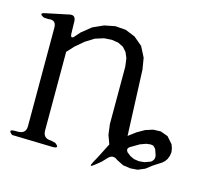

<svg xmlns="http://www.w3.org/2000/svg" viewBox="-87 -585 731 680"><g transform="rotate(15 278.0 -245.0)"><path d="M323.2 -395.5 314.5 -416 300.8 -431.6 281.2 -441.4 256.8 -445.3 228.5 -443.4 197.3 -433.6 166 -414.1 134.8 -387.7 111.3 -362.3V-74.2Q111.3 -44.9 140.6 -44.9L157.2 -41Q179.7 -24.4 151.4 -24.4L2.9 -28.3Q-19.5 -44.9 8.8 -44.9H19.5Q48.8 -44.9 48.8 -73.2V-433.6Q48.8 -462.9 20.5 -458L3.9 -459Q-21.5 -470.7 5.9 -475.6L89.8 -493.2Q109.4 -497.1 111.3 -475.6L112.3 -433.6Q112.3 -404.3 129.9 -426.8L142.6 -441.4L177.7 -469.7L216.8 -487.3L255.9 -495.1L294.9 -492.2L331.1 -477.5L362.3 -451.2L381.8 -413.1L388.7 -371.1L398.4 -130.9L425.8 -151.4L453.1 -167L480.5 -175.8L507.8 -176.8L535.2 -167L556.6 -142.6L561.5 -128.9L563.5 -115.2L561.5 -101.6L556.6 -88.9L549.8 -79.1L541 -71.3L530.3 -64.5L510.7 -51.8L489.3 -35.2L463.9 -24.4L437.5 -22.5L410.2 -26.4L384.8 -39.1Q367.2 -53.7 351.6 -38.1L333 -18.6L313.5 -2.9Q291 15.6 304.7 -9.8L316.4 -31.2L343.8 -85L332 -117.2L327.1 -155.3V-365.2ZM504.9 -111.3 496.1 -121.1 485.4 -123 469.7 -121.1 448.2 -113.3 415 -93.8Q405.3 -85.9 413.1 -75.2L426.8 -64.5L441.4 -57.6L460 -54.7L480.5 -56.6L502 -64.5Q516.6 -75.2 511.7 -91.8Z"/></g></svg>

Font: B2 Hana
Style: Regular
Weight: 500
Version: 2020-08-05; (max)